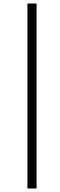

<svg xmlns="http://www.w3.org/2000/svg" viewBox="-20 -810 344 1092"><path d="M188 262H136V-790H188Z"/></svg>

Font: Tiro Devanagari Marathi
Style: Italic
Weight: 400
Italic angle: -11°
Designer: Devanagari: John Hudson & Fiona Ross, assisted by Paul Hanslow. Latin: John Hudson with Paul Hanslow, assisted by Kaja S
Foundry: Tiro Typeworks Ltd.
Version: Version 1.52